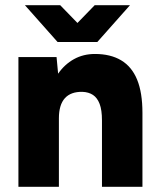

<svg xmlns="http://www.w3.org/2000/svg" viewBox="-20 -720 613 740"><path d="M51 0V-500H198L204 -436Q229 -472 265 -492Q301 -512 346 -512Q406 -512 447 -487.5Q488 -463 508.5 -413Q529 -363 529 -285V0H373V-256Q373 -296 364 -319.5Q355 -343 338.5 -354Q322 -365 298 -366Q253 -367 230 -341.5Q207 -316 207 -264V0ZM211 -558V-562L345 -700H481L355 -558ZM202 -558 76 -700H212L346 -562V-558Z"/></svg>

Font: Figtree ExtraBold
Style: Regular
Weight: 800
Designer: Erik Kennedy
Foundry: Erik Kennedy
Version: Version 2.002